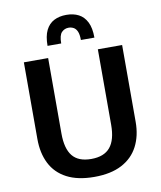

<svg xmlns="http://www.w3.org/2000/svg" viewBox="-100 -1017 929 1107"><g transform="rotate(-10 364.5 -464.0)"><path d="M362.8 9.8Q265.6 9.8 201.9 -23.7Q138.2 -57.1 107.2 -118.4Q76.2 -179.7 76.2 -262.2V-711.4H218.3V-269Q218.3 -181.2 252.9 -138.2Q287.6 -95.2 362.8 -95.2Q438 -95.2 473.6 -138.2Q509.3 -181.2 509.3 -269.5V-711.4H651.4V-261.7Q651.4 -180.2 619.6 -118.9Q587.9 -57.6 523.7 -23.9Q459.5 9.8 362.8 9.8ZM227.1 -781.2Q227.1 -837.9 244.1 -872.3Q261.2 -906.7 292 -922.6Q322.8 -938.5 364.3 -938.5Q405.8 -938.5 436.3 -922.6Q466.8 -906.7 484.1 -872.3Q501.5 -837.9 501.5 -781.2H422.4Q422.4 -813.5 414.6 -831.3Q406.7 -849.1 393.3 -856.2Q379.9 -863.3 364.3 -863.3Q340.8 -863.3 324 -846.4Q307.1 -829.6 307.1 -781.2Z"/></g></svg>

Font: Comme SemiBold
Style: Regular
Weight: 600
Version: Version 1.000;gftools[0.9.27]